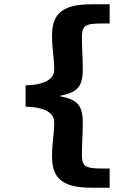

<svg xmlns="http://www.w3.org/2000/svg" viewBox="-20 -728 640 900"><path d="M411 152Q362 152 327 144.5Q292 137 269 120Q246 103 235 75Q224 47 224 6Q224 -20 225.5 -40Q227 -60 229 -78Q231 -96 232.5 -114.5Q234 -133 234 -156Q234 -169 227.5 -181.5Q221 -194 206 -204Q191 -214 165 -220.5Q139 -227 100 -228V-328Q139 -329 165 -335.5Q191 -342 206 -352Q221 -362 227.5 -374.5Q234 -387 234 -400Q234 -423 232.5 -441.5Q231 -460 229 -478Q227 -496 225.5 -516Q224 -536 224 -562Q224 -603 235 -631Q246 -659 269 -676Q292 -693 327 -700.5Q362 -708 411 -708H494V-618H457Q428 -618 410 -615.5Q392 -613 382 -606.5Q372 -600 368 -587.5Q364 -575 364 -556Q364 -518 366 -481Q368 -444 368 -400Q368 -340 343.5 -314.5Q319 -289 264 -280V-276Q319 -267 343.5 -241.5Q368 -216 368 -156Q368 -112 366 -75Q364 -38 364 0Q364 20 368 32Q372 44 382 50.5Q392 57 410 59.5Q428 62 457 62H494V152Z"/></svg>

Font: Source Code Pro Black
Style: Regular
Weight: 900
Monospace: yes
Designer: Paul D. Hunt, Teo Tuominen
Foundry: Adobe Systems Incorporated
Version: Version 2.030;PS 1.000;hotconv 16.6.51;makeotf.lib2.5.65220